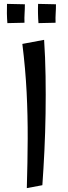

<svg xmlns="http://www.w3.org/2000/svg" viewBox="-20 -960 350 988"><path d="M118 8Q122 -126 122.5 -246Q123 -366 117 -485.5Q111 -605 95 -734L207 -755Q213 -665 214.5 -569Q216 -473 214.5 -375.5Q213 -278 208.5 -184.5Q204 -91 198 -7ZM18 -841Q16 -864 15.5 -891Q15 -918 16 -940L108 -938Q108 -913 106.5 -891Q105 -869 106 -843ZM178 -841Q176 -864 175.5 -891Q175 -918 176 -940L268 -938Q268 -913 266.5 -891Q265 -869 266 -843Z"/></svg>

Font: Marhey Light Light
Style: Regular
Weight: 300
Version: Version 1.000